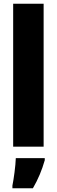

<svg xmlns="http://www.w3.org/2000/svg" viewBox="-20 -780 303 1021"><path d="M212 0V-760H50V0ZM218 72V61H64C63 101 53 173 46 207V221H155C182 175 203 125 218 72Z"/></svg>

Font: Noto Sans Lao ExtraCondensed Black
Style: Regular
Weight: 900
Width: 2
Designer: Monotype Design Team
Foundry: Monotype Imaging Inc.
Version: Version 2.003